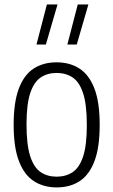

<svg xmlns="http://www.w3.org/2000/svg" viewBox="-20 -828 506 858"><path d="M233 9.5Q175 9.5 131.8 -18.2Q88.5 -46 64.8 -107.5Q41 -169 41 -270Q41 -371.5 64.5 -433Q88 -494.5 131 -522Q174 -549.5 233 -549.5Q291.5 -549.5 334.8 -521.8Q378 -494 401.8 -432.8Q425.5 -371.5 425.5 -270.5Q425.5 -169 402 -107.5Q378.5 -46 335.5 -18.2Q292.5 9.5 233 9.5ZM233 -38.5Q274.5 -38.5 304.8 -58.8Q335 -79 351.5 -129Q368 -179 368 -268.5Q368 -360 351.5 -410.8Q335 -461.5 304.8 -481.8Q274.5 -502 233 -502Q192 -502 161.8 -481.8Q131.5 -461.5 115 -411.5Q98.5 -361.5 98.5 -272Q98.5 -181 115 -130Q131.5 -79 161.8 -58.8Q192 -38.5 233 -38.5ZM281 -629 327.5 -808H375L323 -629ZM143 -629 189.5 -808H237L185 -629Z"/></svg>

Font: Encode Sans Condensed Light
Style: Regular
Weight: 300
Width: 3
Designer: Multiple Designers
Foundry: Impallari Type
Version: Version 3.000; ttfautohint (v1.8.3) -l 8 -r 50 -G 200 -x 14 